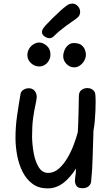

<svg xmlns="http://www.w3.org/2000/svg" viewBox="-20 -1034 622 1066"><path d="M244 12Q195 12 161 -13Q127 -38 106 -79Q85 -120 75.5 -170Q66 -220 66 -269Q66 -331 75 -393Q84 -455 94 -512Q96 -526 109.5 -535Q123 -544 140 -544Q160 -544 172 -530Q184 -516 184 -496Q183 -478 176.5 -450Q170 -422 164 -379.5Q158 -337 158 -274Q159 -228 167.5 -182Q176 -136 195.5 -105Q215 -74 247 -74Q280 -74 306.5 -97.5Q333 -121 354 -156.5Q375 -192 389.5 -231Q404 -270 412 -300Q415 -357 416 -408Q417 -459 418 -504Q419 -524 432.5 -534.5Q446 -545 465 -545Q478 -545 488 -540Q498 -535 504 -525.5Q510 -516 510 -502Q511 -492 511 -470.5Q511 -449 510 -422Q509 -395 506.5 -365.5Q504 -336 499 -309Q496 -235 494.5 -165Q493 -95 486 -27Q485 -11 472 0Q459 11 439 11Q413 11 404.5 -2Q396 -15 396 -30Q396 -39 397.5 -49Q399 -59 400.5 -71Q402 -83 402 -98Q387 -75 370 -55Q353 -35 334 -20Q315 -5 292.5 3.5Q270 12 244 12ZM198 -665Q172 -665 152 -683.5Q132 -702 132 -728Q132 -747 141.5 -763Q151 -779 166.5 -788.5Q182 -798 198 -798Q218 -798 239 -780.5Q260 -763 260 -731Q260 -713 251.5 -698Q243 -683 229 -674Q215 -665 198 -665ZM392 -660Q368 -660 349.5 -678.5Q331 -697 331 -722Q331 -738 338 -755Q345 -772 358.5 -783.5Q372 -795 389 -795Q419 -795 433.5 -782.5Q448 -770 452.5 -755Q457 -740 457 -731Q457 -714 448 -697.5Q439 -681 424 -670.5Q409 -660 392 -660ZM255 -822Q241 -822 227 -832Q213 -842 213 -856Q213 -866 219 -875Q225 -884 232 -892Q250 -911 271.5 -932.5Q293 -954 314 -973Q335 -992 349 -1002Q358 -1009 366.5 -1011.5Q375 -1014 382 -1014Q394 -1014 404 -1007Q414 -1000 419.5 -990Q425 -980 425 -968Q425 -945 404 -931Q383 -917 345.5 -889.5Q308 -862 279 -833Q268 -822 255 -822Z"/></svg>

Font: Playpen Sans
Style: Regular
Weight: 400
Designer: Laura Meseguer, Veronika Burian, José Scaglione, Kostas Bartsokas, Vera Evstafieva, Tom Grace, Yorlmar Campos
Foundry: TypeTogether
Version: Version 2.000